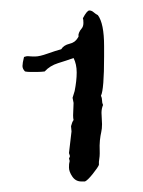

<svg xmlns="http://www.w3.org/2000/svg" viewBox="-20 -638 270 363"><path d="M136.7 -603.5Q144.5 -618.2 148.9 -618.2Q153.3 -618.2 157.2 -614.7Q161.1 -611.3 165 -609.4Q176.8 -593.8 176.8 -550.8V-531.2Q176.8 -468.8 170.9 -457Q172.9 -453.1 172.9 -448.2Q172.9 -443.4 174.8 -439.5Q171.9 -432.6 171.9 -424.8L172.9 -403.3Q172.9 -394.5 171.4 -388.2Q169.9 -381.8 168.9 -372.6Q168 -363.3 168.5 -353Q168.9 -342.8 167 -332V-326.2Q165 -321.3 155.3 -309.1Q145.5 -296.9 140.6 -294.9H133.8Q123 -294.9 116.7 -304.2Q110.4 -313.5 110.4 -321.3Q110.4 -329.1 111.3 -331.5Q112.3 -334 110.4 -337.9L112.3 -342.8L110.4 -348.6L115.2 -389.6L114.3 -399.4Q116.2 -407.2 119.1 -411.1Q118.2 -414.1 118.2 -419.9L119.1 -443.4L117.2 -453.1L121.1 -465.8Q125 -485.4 125 -501Q125 -516.6 119.1 -528.3Q105.5 -523.4 89.8 -518.6Q74.2 -513.7 64.5 -502.9Q57.6 -502 50.8 -502H37.1Q31.2 -502 27.3 -502.9Q22.5 -507.8 22.5 -513.2Q22.5 -518.6 25.4 -530.3Q30.3 -532.2 34.2 -531.7Q38.1 -531.2 46.4 -531.2Q54.7 -531.2 69.8 -536.6Q85 -542 95.7 -544.9Q100.6 -552.7 111.3 -555.2Q122.1 -557.6 127 -566.4Q128.9 -568.4 128.4 -570.3Q127.9 -572.3 129.4 -576.2Q130.9 -580.1 134.3 -584Q137.7 -587.9 137.7 -594.7Q137.7 -601.6 136.7 -603.5Z"/></svg>

Font: Mountains of Christmas
Style: Regular
Weight: 400
Designer: Crystal Kluge
Foundry: Font Diner, Inc DBA Tart Workshop
Version: Version 1.002